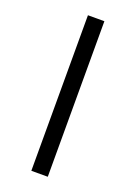

<svg xmlns="http://www.w3.org/2000/svg" viewBox="-136 -756 574 812"><g transform="rotate(20 151.0 -350.0)"><path d="M114 0H188V-700H114Z"/></g></svg>

Font: Malon Grotesk
Style: Regular
Weight: 400
Designer: Julieta Ulanovsky
Foundry: Julieta Ulanovsky
Version: Version 7.200